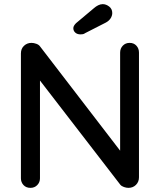

<svg xmlns="http://www.w3.org/2000/svg" viewBox="-20 -907 773 927"><path d="M606 -700Q626 -700 638.5 -686.5Q651 -673 651 -653V-51Q651 -29 636.5 -14.5Q622 0 600 0Q590 0 578.5 -4Q567 -8 561 -15L150 -548L173 -561V-46Q173 -27 160 -13.5Q147 0 127 0Q106 0 93.5 -13.5Q81 -27 81 -46V-649Q81 -672 96 -686Q111 -700 132 -700Q143 -700 155.5 -695.5Q168 -691 174 -682L575 -160L560 -146V-653Q560 -673 573 -686.5Q586 -700 606 -700ZM369 -741Q353 -741 343.5 -749.5Q334 -758 334 -771Q334 -777 337.5 -783Q341 -789 347 -795L434 -868Q443 -876 454 -881.5Q465 -887 476 -887Q492 -887 507 -875.5Q522 -864 522 -844Q522 -831 514 -818.5Q506 -806 491 -798L391 -747Q386 -743 380 -742Q374 -741 369 -741Z"/></svg>

Font: Quicksand SemiBold
Style: Regular
Weight: 600
Designer: Andrew Paglinawan
Foundry: Andrew Paglinawan
Version: Version 3.004